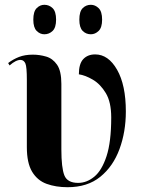

<svg xmlns="http://www.w3.org/2000/svg" viewBox="-20 -771 594 801"><path d="M262 10Q213 10 174.5 -4Q136 -18 114 -54.5Q92 -91 92 -157V-438Q92 -492 86 -506Q80 -520 67 -521Q47 -522 20 -498L14 -508Q35 -524 59.5 -533.5Q84 -543 117 -543Q145 -543 172.5 -535Q200 -527 218 -501Q236 -475 236 -421V-148Q236 -71 248.5 -39.5Q261 -8 306 -8Q342 -8 373.5 -34Q405 -60 424.5 -119.5Q444 -179 444 -281Q444 -345 421.5 -382.5Q399 -420 367.5 -438.5Q336 -457 309 -461Q309 -505 327.5 -524.5Q346 -544 377 -544Q432 -544 468.5 -480Q505 -416 505 -306Q505 -221 478.5 -149Q452 -77 398.5 -33.5Q345 10 262 10ZM359 -628Q339 -628 325 -642Q311 -656 311 -689Q311 -723 325 -737Q339 -751 359 -751Q377 -751 391.5 -737Q406 -723 406 -689Q406 -656 391.5 -642Q377 -628 359 -628ZM165 -628Q147 -628 133 -642Q119 -656 119 -689Q119 -723 133 -737Q147 -751 165 -751Q185 -751 199.5 -737Q214 -723 214 -689Q214 -656 199.5 -642Q185 -628 165 -628Z"/></svg>

Font: Noto Serif Display SemiCondensed
Style: Bold
Weight: 700
Width: 4
Designer: Monotype Design Team
Foundry: Monotype Imaging Inc.
Version: Version 2.009